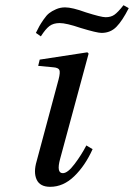

<svg xmlns="http://www.w3.org/2000/svg" viewBox="-20 -702 512 734"><path d="M120.1 -85.9 204.1 -398.9Q210.9 -425.3 207 -434.3Q203.1 -443.4 183.1 -444.8L126 -450.2L131.8 -474.1L314 -502L318.8 -497.1L210 -95.2Q194.8 -40 220.2 -40Q238.8 -40 265.1 -75Q291.5 -109.9 310.1 -146L334 -131.8Q305.7 -68.8 263.9 -28.3Q222.2 12.2 171.9 12.2Q132.8 12.2 120.1 -15.4Q107.4 -43 120.1 -85.9ZM117.2 -576.2Q126 -593.8 130.6 -602.3Q135.3 -610.8 146.5 -627.2Q157.7 -643.6 168 -651.6Q178.2 -659.7 194.3 -666.7Q210.4 -673.8 229 -673.8Q255.9 -673.8 308.1 -654.8Q366.7 -636.2 383.8 -636.2Q403.8 -636.2 417.2 -645.5Q430.7 -654.8 452.1 -682.1L472.2 -670.9Q447.8 -622.6 425 -599.4Q402.3 -576.2 368.2 -576.2Q350.6 -576.2 288.1 -595.2Q233.4 -613.8 208 -613.8Q184.1 -613.8 168.9 -602.3Q153.8 -590.8 136.2 -563Z"/></svg>

Font: Linguistics Pro
Style: Italic
Weight: 400
Italic angle: -12°
Designer: Stefan Peev, Context Ltd
Foundry: Stefan Peev, Context Ltd
Version: Version 001.000